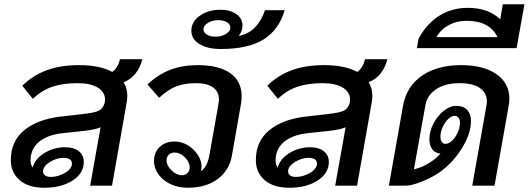

<svg xmlns="http://www.w3.org/2000/svg" viewBox="-20 -875 2492 905"><path d="M563 -487Q580 -459 580 -423Q580 -408 577 -391L508 0H405L454 -275Q430 -264 376 -258L273 -247Q203 -239 163.5 -206Q124 -173 124 -118Q124 -99 134 -85Q145 -127 190 -154Q235 -181 286 -181Q328 -181 351.5 -162Q375 -143 375 -112Q375 -58 322 -24Q269 10 189 10Q114 10 72.5 -26Q31 -62 31 -120Q31 -209 93.5 -260.5Q156 -312 262 -325L367 -337Q424 -343 445 -353Q466 -363 474 -392Q475 -397 475 -406Q475 -441 441 -462Q407 -483 345 -483Q277 -483 226.5 -466Q176 -449 135 -409L85 -471Q135 -520 200.5 -544Q266 -568 352 -568Q451 -568 509 -536Q535 -554 546 -596H651Q631 -516 563 -487ZM183 -67Q183 -54 193 -47.5Q203 -41 220 -41Q253 -41 286 -60Q319 -79 319 -104Q319 -118 308 -124.5Q297 -131 280 -131Q246 -131 214.5 -111Q183 -91 183 -67Z M1119 -421Q1119 -404 1116 -386L1073 -141Q1061 -72 1006 -31Q951 10 864 10Q820 10 784 -7Q748 -24 727 -53Q706 -82 706 -116Q706 -157 733 -182.5Q760 -208 803 -208Q836 -208 865 -190.5Q894 -173 912 -145.5Q930 -118 930 -92Q930 -79 927 -68Q958 -88 968 -149L1010 -386Q1012 -400 1012 -406Q1012 -443 984 -463Q956 -483 905 -483Q852 -483 813.5 -469Q775 -455 730 -414L675 -477Q725 -524 782.5 -546Q840 -568 912 -568Q1012 -568 1065.5 -530Q1119 -492 1119 -421ZM874 -86Q874 -111 851.5 -133.5Q829 -156 802 -156Q786 -156 775.5 -145.5Q765 -135 765 -119Q765 -95 788.5 -72Q812 -49 838 -49Q853 -49 863.5 -59Q874 -69 874 -86Z M1322 -827Q1295 -735 1223 -689.5Q1151 -644 1020 -644Q959 -644 920.5 -667Q882 -690 882 -731Q882 -773 922 -801Q962 -829 1018 -829Q1065 -829 1094 -808.5Q1123 -788 1123 -755Q1123 -727 1105 -706Q1151 -714 1182 -746Q1213 -778 1229 -827ZM1066 -745Q1066 -760 1050 -770Q1034 -780 1009 -780Q981 -780 960 -767Q939 -754 939 -737Q939 -722 955 -712Q971 -702 996 -702Q1024 -702 1045 -715Q1066 -728 1066 -745Z M1718 -487Q1735 -459 1735 -423Q1735 -408 1732 -391L1663 0H1560L1609 -275Q1585 -264 1531 -258L1428 -247Q1358 -239 1318.5 -206Q1279 -173 1279 -118Q1279 -99 1289 -85Q1300 -127 1345 -154Q1390 -181 1441 -181Q1483 -181 1506.5 -162Q1530 -143 1530 -112Q1530 -58 1477 -24Q1424 10 1344 10Q1269 10 1227.5 -26Q1186 -62 1186 -120Q1186 -209 1248.5 -260.5Q1311 -312 1417 -325L1522 -337Q1579 -343 1600 -353Q1621 -363 1629 -392Q1630 -397 1630 -406Q1630 -441 1596 -462Q1562 -483 1500 -483Q1432 -483 1381.5 -466Q1331 -449 1290 -409L1240 -471Q1290 -520 1355.5 -544Q1421 -568 1507 -568Q1606 -568 1664 -536Q1690 -554 1701 -596H1806Q1786 -516 1718 -487ZM1338 -67Q1338 -54 1348 -47.5Q1358 -41 1375 -41Q1408 -41 1441 -60Q1474 -79 1474 -104Q1474 -118 1463 -124.5Q1452 -131 1435 -131Q1401 -131 1369.5 -111Q1338 -91 1338 -67Z M2381 -409Q2381 -395 2378 -378L2311 0H2206L2273 -378Q2275 -390 2275 -397Q2275 -437 2242 -460Q2209 -483 2147 -483Q2079 -483 2036 -454.5Q1993 -426 1985 -378L1931 -77Q1965 -84 2000 -105Q2035 -126 2056 -151Q2029 -154 2016.5 -172.5Q2004 -191 2004 -218Q2004 -256 2023 -292.5Q2042 -329 2071.5 -352.5Q2101 -376 2131 -376Q2165 -376 2182.5 -356.5Q2200 -337 2200 -305Q2200 -246 2158 -177.5Q2116 -109 2052 -63Q2019 -40 1973 -21Q1927 -2 1898 0H1813L1880 -378Q1896 -467 1968 -517.5Q2040 -568 2154 -568Q2259 -568 2320 -525.5Q2381 -483 2381 -409ZM2056 -230Q2056 -216 2062.5 -206.5Q2069 -197 2079 -197Q2095 -197 2111 -212Q2127 -227 2137.5 -250.5Q2148 -274 2148 -297Q2148 -311 2141.5 -320Q2135 -329 2124 -329Q2108 -329 2092.5 -314Q2077 -299 2066.5 -276Q2056 -253 2056 -230Z M2452 -855 2415 -648H1945L1953 -693Q1991 -763 2050 -800.5Q2109 -838 2185 -838Q2282 -838 2338 -784L2350 -855ZM2325 -700Q2288 -777 2179 -777Q2133 -777 2095 -756.5Q2057 -736 2037 -700Z"/></svg>

Font: KoHo SemiBold
Style: Italic
Weight: 600
Italic angle: -10°
Version: Version 1.000; ttfautohint (v1.6)